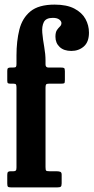

<svg xmlns="http://www.w3.org/2000/svg" viewBox="-20 -813 406 833"><path d="M177.5 -433V-88.5Q177.5 -76 180 -73Q182.5 -70 195 -70H225Q234.5 -70 241 -67.8Q247.5 -65.5 247.5 -55.5V-17.5Q247.5 -6 243.5 -3Q239.5 0 228.5 0H28Q17.5 0 14.5 -3Q11.5 -6 11.5 -17V-54Q11.5 -64 14.8 -67Q18 -70 26 -70H38Q45.5 -70 48.5 -73Q51.5 -76 51.5 -86V-433Q51.5 -442.5 49.5 -446.2Q47.5 -450 38 -450H26Q17.5 -450 14.5 -452Q11.5 -454 11.5 -463V-505.5Q11.5 -514.5 14.5 -517.2Q17.5 -520 26.5 -520H36.5Q46.5 -520 49 -522.8Q51.5 -525.5 51.5 -535.5V-572Q51.5 -634.5 64 -684.5Q76.5 -734.5 112.2 -763.8Q148 -793 217 -793Q269.5 -793 302.5 -775.8Q335.5 -758.5 350.8 -730.8Q366 -703 366 -671.5Q366 -631 343.8 -611.5Q321.5 -592 289.5 -592Q257 -592 238.8 -609.2Q220.5 -626.5 220.5 -653.5Q220.5 -673 227 -682.5Q233.5 -692 240 -698Q246.5 -704 246.5 -713Q246.5 -721 237.2 -728.2Q228 -735.5 209 -735.5Q179.5 -735.5 170.2 -717.2Q161 -699 163.5 -670.5Q166 -642 171.8 -610Q177.5 -578 177.5 -550V-533.5Q177.5 -520 190 -520H243.5Q254.5 -520 258 -517.8Q261.5 -515.5 261.5 -504V-465.5Q261.5 -454.5 259 -452.2Q256.5 -450 245 -450H193Q183 -450 180.2 -446.8Q177.5 -443.5 177.5 -433Z"/></svg>

Font: Besley* Condensed Semi
Style: Regular
Weight: 600
Width: 3
Designer: Owen Earl
Foundry: indestructible type*
Version: Version 3.000; ttfautohint (v1.8.3)